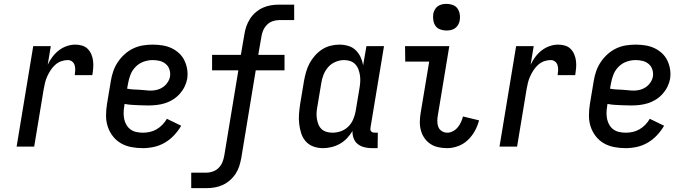

<svg xmlns="http://www.w3.org/2000/svg" viewBox="-20 -759 3540 994"><path d="M66 0 152 -520H243L227 -424Q237 -445 251.5 -464.5Q266 -484 285 -498.5Q304 -513 326 -520.5Q348 -528 370 -528Q388 -528 405 -523Q422 -518 434 -506Q446 -494 453 -477.5Q460 -461 462 -443Q464 -425 462.5 -406.5Q461 -388 458 -370H367Q369 -383 369.5 -396Q370 -409 366.5 -421Q363 -433 353.5 -440.5Q344 -448 331 -448Q314 -448 297 -442Q280 -436 266 -423.5Q252 -411 242 -395.5Q232 -380 224.5 -363.5Q217 -347 213 -330Q209 -313 206 -296L157 0Z M719 8Q689 8 660 2.5Q631 -3 606.5 -17Q582 -31 564.5 -53.5Q547 -76 538 -103Q529 -130 529 -160Q529 -190 534 -221L554 -341Q558 -366 566.5 -390.5Q575 -415 590 -437.5Q605 -460 625.5 -478.5Q646 -497 670.5 -508.5Q695 -520 720.5 -524Q746 -528 771 -528Q796 -528 821 -524Q846 -520 867.5 -510Q889 -500 906.5 -484Q924 -468 934.5 -446.5Q945 -425 949 -400.5Q953 -376 949 -350Q945 -329 935 -309Q925 -289 909.5 -272Q894 -255 874.5 -243Q855 -231 834 -224.5Q813 -218 791.5 -215.5Q770 -213 749 -213Q738 -213 728 -213.5Q718 -214 707 -214H705Q685 -215 665 -216Q645 -217 625 -221L623 -207Q620 -190 620 -173Q620 -156 623.5 -140.5Q627 -125 635.5 -111Q644 -97 657 -88Q670 -79 686.5 -75.5Q703 -72 720 -72Q738 -72 756 -76Q774 -80 790.5 -89.5Q807 -99 821 -113.5Q835 -128 844 -144L918 -108Q903 -82 881.5 -59Q860 -36 833.5 -20.5Q807 -5 777.5 1.5Q748 8 719 8ZM761 -290Q777 -290 793 -294Q809 -298 823 -307.5Q837 -317 847 -331.5Q857 -346 860 -362Q863 -381 857.5 -398.5Q852 -416 838.5 -427.5Q825 -439 807.5 -443.5Q790 -448 771 -448Q748 -448 724.5 -440Q701 -432 683 -414Q665 -396 656 -373.5Q647 -351 643 -327L638 -300Q653 -297 668.5 -296Q684 -295 699.5 -294.5Q715 -294 730.5 -292Q746 -290 761 -290Z M970 215V135H1048Q1065 135 1082 129Q1099 123 1112 110Q1125 97 1131.5 80.5Q1138 64 1141 47L1214 -395H1078V-475H1227L1245 -580Q1248 -601 1255 -621.5Q1262 -642 1274 -661Q1286 -680 1303.5 -695Q1321 -710 1341 -719Q1361 -728 1382 -731.5Q1403 -735 1424 -735H1503V-655H1425Q1408 -655 1391 -649Q1374 -643 1361.5 -630Q1349 -617 1342 -600.5Q1335 -584 1333 -567L1317 -475H1453V-395H1304L1229 60Q1225 81 1218.5 101.5Q1212 122 1199.5 141Q1187 160 1169.5 175Q1152 190 1132 199Q1112 208 1091 211.5Q1070 215 1049 215Z M1652 8Q1626 8 1602.5 -0.5Q1579 -9 1563 -27Q1547 -45 1539.5 -68.5Q1532 -92 1529 -117.5Q1526 -143 1528 -169Q1530 -195 1534 -221L1554 -341Q1558 -363 1564.5 -386Q1571 -409 1582 -430Q1593 -451 1609.5 -470Q1626 -489 1646.5 -502.5Q1667 -516 1690.5 -522Q1714 -528 1737 -528Q1760 -528 1782.5 -521.5Q1805 -515 1821 -499.5Q1837 -484 1846.5 -464Q1856 -444 1860 -421L1877 -520H1968L1898 -98Q1897 -93 1897.5 -88Q1898 -83 1901.5 -79Q1905 -75 1910 -73.5Q1915 -72 1920 -72H1936L1935 8H1906Q1886 8 1867 3.5Q1848 -1 1833 -12.5Q1818 -24 1811 -42.5Q1804 -61 1805 -81Q1793 -61 1776.5 -43.5Q1760 -26 1739.5 -14.5Q1719 -3 1696.5 2.5Q1674 8 1652 8ZM1701 -72Q1723 -72 1744.5 -79.5Q1766 -87 1782.5 -103Q1799 -119 1808 -140Q1817 -161 1821 -182L1841 -302Q1844 -319 1845 -336Q1846 -353 1843.5 -369Q1841 -385 1835.5 -400Q1830 -415 1819 -426.5Q1808 -438 1793 -443Q1778 -448 1761 -448Q1739 -448 1716.5 -438.5Q1694 -429 1678.5 -411Q1663 -393 1654.5 -371Q1646 -349 1643 -327L1623 -207Q1620 -192 1619 -176Q1618 -160 1620.5 -144.5Q1623 -129 1628.5 -115Q1634 -101 1644.5 -91Q1655 -81 1670 -76.5Q1685 -72 1701 -72Z M2295 8Q2271 8 2248.5 3Q2226 -2 2208 -14Q2190 -26 2177.5 -44Q2165 -62 2159 -84Q2153 -106 2153.5 -129.5Q2154 -153 2158 -176L2202 -440H2078L2077 -520H2306L2247 -163Q2244 -148 2244 -132Q2244 -116 2249 -102.5Q2254 -89 2267 -80.5Q2280 -72 2296 -72Q2310 -72 2324.5 -79.5Q2339 -87 2349.5 -99.5Q2360 -112 2366.5 -126.5Q2373 -141 2377 -156L2460 -136Q2453 -108 2438.5 -81.5Q2424 -55 2402 -34Q2380 -13 2351.5 -2.5Q2323 8 2295 8ZM2291 -601Q2275 -601 2259.5 -606.5Q2244 -612 2235 -624.5Q2226 -637 2223.5 -653.5Q2221 -670 2223 -687Q2225 -698 2231 -709Q2237 -720 2247 -727Q2257 -734 2268.5 -736.5Q2280 -739 2292 -739Q2308 -739 2323.5 -733.5Q2339 -728 2348 -715.5Q2357 -703 2360 -686.5Q2363 -670 2360 -653Q2358 -642 2352 -631Q2346 -620 2336 -613Q2326 -606 2314.5 -603.5Q2303 -601 2291 -601Z M2566 0 2652 -520H2743L2727 -424Q2737 -445 2751.5 -464.5Q2766 -484 2785 -498.5Q2804 -513 2826 -520.5Q2848 -528 2870 -528Q2888 -528 2905 -523Q2922 -518 2934 -506Q2946 -494 2953 -477.5Q2960 -461 2962 -443Q2964 -425 2962.5 -406.5Q2961 -388 2958 -370H2867Q2869 -383 2869.5 -396Q2870 -409 2866.5 -421Q2863 -433 2853.5 -440.5Q2844 -448 2831 -448Q2814 -448 2797 -442Q2780 -436 2766 -423.5Q2752 -411 2742 -395.5Q2732 -380 2724.5 -363.5Q2717 -347 2713 -330Q2709 -313 2706 -296L2657 0Z M3219 8Q3189 8 3160 2.5Q3131 -3 3106.5 -17Q3082 -31 3064.5 -53.5Q3047 -76 3038 -103Q3029 -130 3029 -160Q3029 -190 3034 -221L3054 -341Q3058 -366 3066.5 -390.5Q3075 -415 3090 -437.5Q3105 -460 3125.5 -478.5Q3146 -497 3170.5 -508.5Q3195 -520 3220.5 -524Q3246 -528 3271 -528Q3296 -528 3321 -524Q3346 -520 3367.5 -510Q3389 -500 3406.5 -484Q3424 -468 3434.5 -446.5Q3445 -425 3449 -400.5Q3453 -376 3449 -350Q3445 -329 3435 -309Q3425 -289 3409.5 -272Q3394 -255 3374.5 -243Q3355 -231 3334 -224.5Q3313 -218 3291.5 -215.5Q3270 -213 3249 -213Q3238 -213 3228 -213.5Q3218 -214 3207 -214H3205Q3185 -215 3165 -216Q3145 -217 3125 -221L3123 -207Q3120 -190 3120 -173Q3120 -156 3123.5 -140.5Q3127 -125 3135.5 -111Q3144 -97 3157 -88Q3170 -79 3186.5 -75.5Q3203 -72 3220 -72Q3238 -72 3256 -76Q3274 -80 3290.5 -89.5Q3307 -99 3321 -113.5Q3335 -128 3344 -144L3418 -108Q3403 -82 3381.5 -59Q3360 -36 3333.5 -20.5Q3307 -5 3277.5 1.5Q3248 8 3219 8ZM3261 -290Q3277 -290 3293 -294Q3309 -298 3323 -307.5Q3337 -317 3347 -331.5Q3357 -346 3360 -362Q3363 -381 3357.5 -398.5Q3352 -416 3338.5 -427.5Q3325 -439 3307.5 -443.5Q3290 -448 3271 -448Q3248 -448 3224.5 -440Q3201 -432 3183 -414Q3165 -396 3156 -373.5Q3147 -351 3143 -327L3138 -300Q3153 -297 3168.5 -296Q3184 -295 3199.5 -294.5Q3215 -294 3230.5 -292Q3246 -290 3261 -290Z"/></svg>

Font: Iosevka Curly Medium
Style: Italic
Weight: 500
Italic angle: -9°
Monospace: yes
Designer: Belleve Invis
Foundry: Belleve Invis
Version: Version 22.1.2; ttfautohint (v1.8.4)